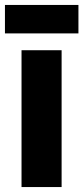

<svg xmlns="http://www.w3.org/2000/svg" viewBox="-36 -756 337 776"><path d="M213 0H51V-553H213ZM281 -736V-621H-16V-736Z"/></svg>

Font: Noto Sans ExtraCondensed Black
Style: Regular
Weight: 900
Width: 2
Designer: Monotype Design Team
Foundry: Monotype Imaging Inc.
Version: Version 2.013; ttfautohint (v1.8.4.7-5d5b)